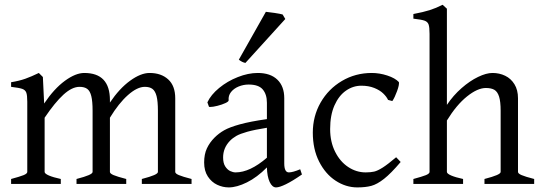

<svg xmlns="http://www.w3.org/2000/svg" viewBox="-20 -777 2291 811"><path d="M579.1 -21Q614.7 -30.3 630.9 -37.4Q647 -44.4 647 -50.8V-309.1Q647 -349.1 641.4 -370.8Q635.7 -392.6 624 -401.4Q612.3 -410.2 591.8 -410.2Q559.6 -410.2 520.5 -375.5Q481.4 -340.8 444.3 -279.8V-50.8Q444.3 -43.9 459.7 -37.4Q475.1 -30.8 513.2 -21V0H303.2V-21Q338.9 -30.3 355 -37.4Q371.1 -44.4 371.1 -50.8V-309.1Q371.1 -349.1 365.7 -370.8Q360.4 -392.6 348.6 -401.4Q336.9 -410.2 315.9 -410.2Q284.2 -410.2 248 -377.2Q211.9 -344.2 168.5 -279.8V-50.8Q168.5 -43.5 186.8 -35.6Q205.1 -27.8 236.8 -21V0H26.9V-21Q63.5 -30.8 79.3 -37.1Q95.2 -43.5 95.2 -50.8V-347.2Q95.2 -374.5 91.1 -385.7Q86.9 -397 74 -401.6Q61 -406.2 26.9 -410.2V-429.7Q60.5 -435.1 86.7 -444.3Q112.8 -453.6 144 -468.8L161.1 -451.7L166.5 -339.8Q208.5 -402.3 253.9 -435.5Q299.3 -468.8 335.9 -468.8Q444.3 -468.8 444.3 -354V-343.8Q484.4 -403.3 529.5 -436Q574.7 -468.8 611.8 -468.8Q660.6 -468.8 690.4 -441.7Q720.2 -414.6 720.2 -361.8V-50.8Q720.2 -43.9 735.6 -37.4Q751 -30.8 789.1 -21V0H579.1Z M1107.4 -69.8Q1065.9 -27.8 1022.9 -6.6Q980 14.6 946.3 14.6Q920.9 14.6 897.2 3.4Q873.5 -7.8 857.9 -31.5Q842.3 -55.2 842.3 -90.8Q842.3 -125.5 854 -150.4Q865.7 -175.3 886.2 -195.8Q904.3 -213.9 927 -226.8Q949.7 -239.7 992.9 -251.7Q1036.1 -263.7 1107.4 -273.9V-342.8Q1107.4 -378.4 1089.8 -399.2Q1072.3 -419.9 1030.3 -419.9Q1008.3 -419.9 988 -411.6Q967.8 -403.3 955.8 -388.2Q943.8 -373 945.8 -353.5Q946.3 -348.1 932.1 -341.6Q918 -335 898.7 -330.1Q879.4 -325.2 868.2 -325.2Q864.3 -325.2 862.8 -325.7L856 -344.7Q870.6 -376.5 905.5 -405.3Q940.4 -434.1 984.4 -451.4Q1028.3 -468.8 1068.8 -468.8Q1122.1 -468.8 1151.4 -440.7Q1180.7 -412.6 1180.7 -362.3V-86.9Q1180.7 -48.8 1200.2 -48.8Q1216.3 -48.8 1248 -62L1255.4 -40Q1215.3 -12.2 1187.7 1.2Q1160.2 14.6 1146 14.6Q1129.9 14.6 1119.1 -8.3Q1108.4 -31.2 1107.4 -69.8ZM1107.4 -237.3Q1055.2 -229 1024.7 -220.5Q994.1 -211.9 978.3 -202.9Q962.4 -193.8 950.7 -181.6Q922.4 -151.9 922.4 -111.8Q922.4 -87.9 931.4 -74Q940.4 -60.1 952.4 -54.4Q964.4 -48.8 975.1 -48.8Q1035.6 -48.8 1107.4 -110.8ZM988.8 -524.9 1103 -727.1Q1115.7 -726.1 1139.6 -722.4Q1163.6 -718.8 1173.8 -715.8L1185.1 -696.8L1016.6 -511.2Q1002.9 -513.7 988.8 -524.9Z M1301.3 -216.8Q1301.3 -286.1 1334.2 -343.8Q1367.2 -401.4 1424.3 -435.1Q1481.4 -468.8 1550.3 -468.8Q1583 -468.8 1616 -458Q1648.9 -447.3 1665 -430.2Q1667 -418.9 1657.2 -392.1Q1647.5 -365.2 1637.2 -350.1L1619.1 -355Q1612.8 -368.7 1598.6 -382.3Q1584.5 -396 1560.8 -405.5Q1537.1 -415 1506.3 -415Q1471.2 -415 1441.2 -394Q1411.1 -373 1392.8 -331.8Q1374.5 -290.5 1374.5 -231.9Q1374.5 -178.2 1395.3 -136.5Q1416 -94.7 1450.4 -71.8Q1484.9 -48.8 1524.4 -48.8Q1545.9 -48.8 1560.5 -52.2Q1575.2 -55.7 1596.7 -69.3Q1618.2 -83 1653.3 -112.8L1672.4 -92.8Q1631.3 -44.4 1602.1 -21.5Q1572.8 1.5 1548.3 8.1Q1523.9 14.6 1489.3 14.6Q1440.9 14.6 1397.7 -13.7Q1354.5 -42 1327.9 -94.5Q1301.3 -147 1301.3 -216.8Z M2026.4 -21Q2062 -30.3 2078.4 -37.4Q2094.7 -44.4 2094.7 -50.8V-309.1Q2094.7 -348.1 2088.1 -368.9Q2081.5 -389.6 2068.4 -397.5Q2055.2 -405.3 2032.2 -405.3Q1997.1 -405.3 1952.6 -369.6Q1908.2 -334 1867.7 -268.1V-50.8Q1867.7 -43.5 1886 -35.6Q1904.3 -27.8 1936 -21V0H1726.1V-21Q1762.7 -30.8 1778.6 -37.1Q1794.4 -43.5 1794.4 -50.8V-633.8Q1794.4 -662.6 1790.3 -673.8Q1786.1 -685.1 1773.4 -689.7Q1760.7 -694.3 1726.1 -698.2V-717.8Q1767.6 -725.6 1794.7 -734.1Q1821.8 -742.7 1849.6 -756.8L1867.7 -740.2V-334Q1894.5 -374 1929.7 -404.8Q1964.8 -435.5 1999.5 -452.1Q2034.2 -468.8 2060.1 -468.8Q2089.4 -468.8 2113.8 -457Q2138.2 -445.3 2153.1 -421.1Q2168 -397 2168 -361.8V-50.8Q2168 -43.9 2183.1 -37.4Q2198.2 -30.8 2236.3 -21V0H2026.4Z"/></svg>

Font: David Libre
Style: Regular
Weight: 400
Version: Version 1.000